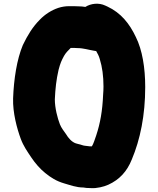

<svg xmlns="http://www.w3.org/2000/svg" viewBox="-20 -753 845 1026"><path d="M460 29C452.7 27.7 444.3 26.7 435 26C433 26 430.7 25.7 428 25C413.5 20.8 400.6 17.1 385 13C363.4 5.8 344.7 -15.9 333 -36C321.4 -52.5 308.1 -68.7 300 -89C287.4 -121.4 273 -176 273 -222C275.8 -281.1 280.8 -326.6 293 -380C302.9 -417.2 308.2 -428.2 322 -454C331.6 -471.2 344.7 -483.7 357 -496C357 -496.7 357.3 -497 358 -497H374C380 -497 386.7 -496.7 394 -496C425.9 -496 454.2 -486.3 482 -482L494 -480C500.9 -467.4 508.3 -455.2 513 -438C526.4 -395.3 533 -345.9 533 -291C533 -277 532.3 -262 531 -246C527.5 -162.3 515.9 -94.8 494 -29C486.3 -7.7 480.9 12.5 471 29ZM436 -716C424 -718 413 -719 403 -719C393 -719.7 383.3 -720 374 -720H350C330 -720 310.7 -717 292 -711C254 -698.3 219.4 -675.5 193 -648C154.6 -609.6 127.3 -564.7 102 -512C70 -435.8 53.8 -329.7 50 -227C47.7 -150.8 70.5 -66.4 91 -11C105.4 27.7 125.9 56.4 147 88C167.2 118.3 193.7 149.2 221 171C251.5 195.8 280.2 214.5 323 227C355.1 236.2 388 249 426 249C435.3 251 447 252 461 252C470.3 252.7 479.7 252.7 489 252L515 248C531 244.7 545.7 240 559 234C618.5 207 658.9 162.7 684 100C729.3 -7.2 756 -137 756 -288C756 -390 740.5 -486 706 -555C672 -627.3 625.8 -684.5 554 -718L543 -723C507.9 -739.8 465.8 -734.6 436 -716Z"/></svg>

Font: Smoothie
Style: Blk
Weight: 900
Foundry: Cannot Into Space Fonts
Version: Version 0.8